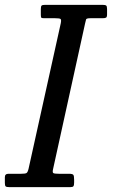

<svg xmlns="http://www.w3.org/2000/svg" viewBox="-66 -770 501 790"><path d="M-46 -17V-41Q-46 -55 -31 -55H21Q38 -55 43 -58Q48 -61 51.5 -75.5L184 -674Q187 -688.5 183.2 -691.8Q179.5 -695 161 -695H115Q105 -695 103.5 -698Q102 -701 102 -710.5V-732Q102 -743.5 105 -746.8Q108 -750 119 -750H356.5Q367 -750 370.8 -747.2Q374.5 -744.5 374.5 -733V-711Q374.5 -700 370.5 -697.5Q366.5 -695 355.5 -695H306Q290 -695 288.2 -690.2Q286.5 -685.5 284 -673L152.5 -75Q149 -60.5 153.5 -57.8Q158 -55 176 -55H217Q232.5 -55 235.8 -50.5Q239 -46 239 -30V-19Q239 -8 236.2 -4Q233.5 0 223 0H-27Q-39 0 -42.5 -3Q-46 -6 -46 -17Z"/></svg>

Font: Besley* Narrow
Style: Italic
Weight: 400
Width: 4
Italic angle: -13°
Designer: Owen Earl
Foundry: indestructible type*
Version: Version 3.000; ttfautohint (v1.8.3)